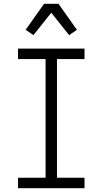

<svg xmlns="http://www.w3.org/2000/svg" viewBox="-20 -991 540 1011"><path d="M75 0V-55H220V-680H75V-735H425V-680H280V-55H425V0ZM156 -806 115 -834 212 -971H288L385 -834L344 -806L250 -924Z"/></svg>

Font: Iosevka Light
Style: Regular
Weight: 300
Monospace: yes
Designer: Belleve Invis
Foundry: Belleve Invis
Version: Version 32.5.0; ttfautohint (v1.8.4)